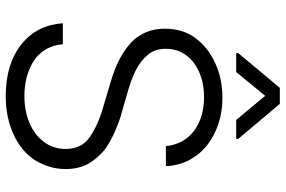

<svg xmlns="http://www.w3.org/2000/svg" viewBox="-183 -797 995 669"><g transform="rotate(90 314.5 -462.5)"><path d="M436 -641Q389 -676 318 -676Q245 -676 196 -638Q150 -601 150 -543Q150 -504 171 -480Q192 -455 225 -438Q255 -423 293 -412L369 -390Q398 -383 439 -365Q474 -350 504 -328Q534 -302 551 -272Q569 -239 569 -193Q569 -137 538 -87Q508 -40 450 -13Q391 15 314 15Q203 15 134 -40Q67 -94 61 -184H134Q140 -119 190 -84Q243 -50 314 -50Q367 -50 409 -68Q451 -86 475 -119Q499 -151 499 -194Q499 -250 457 -278Q414 -308 348 -326L261 -352Q176 -377 127 -423Q80 -469 80 -540Q80 -600 111 -644Q144 -689 198 -714Q253 -740 320 -740Q387 -740 441 -714Q495 -689 525 -645Q556 -602 559 -543H489Q483 -605 436 -641ZM231 -788H165V-795L286 -940H342L464 -795V-788H398L314 -889Z"/></g></svg>

Font: Sinter Normal
Style: Regular
Weight: 350
Foundry: Adobe & rsms
Version: Version 1.000